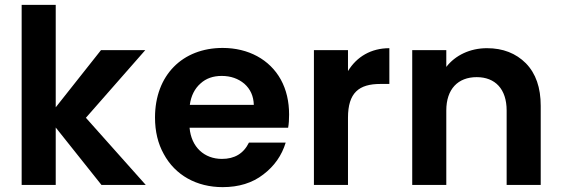

<svg xmlns="http://www.w3.org/2000/svg" viewBox="-20 -760 2306 789"><path d="M69 0H209V-236L397 0H579L333 -276L577 -554H395L209 -319V-740H69Z M653 -127C700 -40 788 9 895 9C961 9 1017 -8 1062 -43C1107 -77 1138 -121 1154 -174H1003C981 -129 944 -107 892 -107C820 -107 766 -155 759 -235H1164C1167 -251 1168 -269 1168 -289C1168 -343 1157 -391 1134 -433C1088 -516 1000 -563 895 -563C730 -563 617 -451 617 -277C617 -220 629 -170 653 -127ZM804 -417C827 -438 856 -448 891 -448C928 -448 959 -437 984 -416C1009 -394 1022 -365 1023 -329H760C765 -366 780 -396 804 -417Z M1410 0V-276C1410 -379 1455 -415 1543 -415H1580V-562C1505 -562 1446 -527 1410 -468V-554H1270V0Z M1674 -554V0H1814V-306C1814 -394 1862 -443 1939 -443C2015 -443 2062 -394 2062 -306V0H2202V-325C2202 -400 2182 -458 2141 -500C2100 -541 2047 -562 1981 -562C1912 -562 1851 -533 1814 -485V-554Z"/></svg>

Font: Poppins SemiBold
Style: Regular
Weight: 600
Designer: Ninad Kale (Devanagari), Jonny Pinhorn (Latin)
Foundry: Indian Type Foundry
Version: 4.004